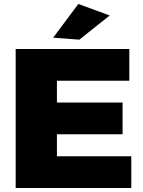

<svg xmlns="http://www.w3.org/2000/svg" viewBox="-20 -948 723 968"><path d="M59 -701H632V-541H267V-431H598V-271H267V-160H642V0H59ZM375 -928 533 -870 380 -748 248 -758Z"/></svg>

Font: #9Slide03 Montserrat ExtraBold
Style: Regular
Weight: 800
Designer: Julieta Ulanovsky
Foundry: Julieta Ulanovsky
Version: Version 6.001